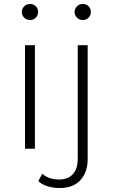

<svg xmlns="http://www.w3.org/2000/svg" viewBox="-20 -750 568 968"><path d="M106 0V-522H156V0ZM131 -649Q114 -649 102 -661Q90 -673 90 -689Q90 -706 102 -718Q114 -730 131 -730Q149 -730 160.5 -718.5Q172 -707 172 -690Q172 -673 160.5 -661Q149 -649 131 -649ZM281 198Q250 198 221 189.5Q192 181 173 163L193 126Q226 155 278 155Q323 155 347.5 128Q372 101 372 50V-522H422V52Q422 118 385.5 158Q349 198 281 198ZM397 -649Q380 -649 368 -661Q356 -673 356 -689Q356 -706 368 -718Q380 -730 397 -730Q415 -730 426.5 -718.5Q438 -707 438 -690Q438 -673 426.5 -661Q415 -649 397 -649Z"/></svg>

Font: Modern
Style: Regular
Weight: 300
Designer: Julieta Ulanovsky
Foundry: Julieta Ulanovsky
Version: Version 8.000